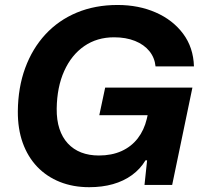

<svg xmlns="http://www.w3.org/2000/svg" viewBox="-20 -758 831 787"><path d="M345.6 9.3Q279.6 9.3 225.5 -12.3Q171.4 -33.9 132.6 -74.4Q93.9 -115 73.2 -172.4Q52.6 -229.9 53.1 -301.9Q54 -399.6 83.3 -479.3Q112.6 -559 166.2 -617.1Q219.9 -675.1 294.9 -706.4Q369.9 -737.6 461.7 -737.6Q548.6 -737.6 618.4 -706.9Q688.3 -676.3 730.5 -619.9Q772.7 -563.4 775 -485.7H617.6Q614 -521.7 592.2 -548.5Q570.4 -575.3 533.4 -590.2Q496.3 -605.1 447.6 -605.1Q377.6 -605.1 325.3 -569Q273 -532.9 243.3 -467.2Q213.6 -401.6 212.4 -312.6Q211.9 -266 223.6 -230.3Q235.3 -194.6 258.1 -170Q281 -145.4 312.9 -133Q344.9 -120.6 385.4 -120.6Q437.7 -120.6 478 -138.7Q518.3 -156.9 544.5 -190.7Q570.7 -224.6 581.7 -270.7L588.4 -300.4L602.1 -285.7H387L411.1 -398.9H768.7L685.7 0H572.3L583 -100.7H576.3Q555 -65.1 521 -40.4Q487 -15.7 443 -3.2Q399 9.3 345.6 9.3Z"/></svg>

Font: Mona Sans ExtraLight
Style: Italic
Weight: 200
Italic angle: -11.6951°
Designer: Deni Anggara
Foundry: GitHub
Version: Version 2.000